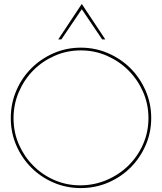

<svg xmlns="http://www.w3.org/2000/svg" viewBox="-20 -951 826 979"><path d="M646 -97Q597 -48 531.5 -20Q466 8 392 8Q318 8 253 -20Q188 -48 139.5 -96.5Q91 -145 63 -210Q35 -275 35 -349Q35 -423 63 -488.5Q91 -554 139.5 -602.5Q188 -651 253 -679.5Q318 -708 392 -708Q466 -708 531.5 -679.5Q597 -651 645.5 -602.5Q694 -554 722.5 -488.5Q751 -423 751 -349Q751 -275 722.5 -210Q694 -145 646 -97ZM149 -107Q195 -60 257 -33Q319 -6 389 -6Q460 -6 523.5 -33Q587 -60 634.5 -106.5Q682 -153 709.5 -215.5Q737 -278 737 -349Q737 -420 709.5 -482.5Q682 -545 635 -592Q588 -639 525.5 -666.5Q463 -694 392 -694Q321 -694 258.5 -666.5Q196 -639 149.5 -592Q103 -545 76 -482Q49 -419 49 -348Q49 -277 76 -215Q103 -153 149 -107ZM293 -750H277Q307 -795 337 -840.5Q367 -886 397 -931Q427 -886 457 -840.5Q487 -795 517 -750H501Q475 -788 449 -827Q423 -866 397 -904Q371 -866 345 -827Q319 -788 293 -750Z"/></svg>

Font: Josefin Slab Thin
Style: Regular
Weight: 100
Designer: Santiago Orozco
Foundry: Typemade
Version: Version 2.000